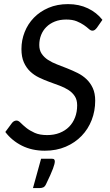

<svg xmlns="http://www.w3.org/2000/svg" viewBox="-20 -744 548 958"><path d="M6.5 0ZM463.5 -605.5Q458 -598.5 453 -594.8Q448 -591 441 -591Q432.5 -591 423 -599.8Q413.5 -608.5 398.8 -618.8Q384 -629 363 -637.8Q342 -646.5 310.5 -646.5Q278.5 -646.5 253.5 -636.5Q228.5 -626.5 211.2 -609.2Q194 -592 185 -569Q176 -546 176 -519.5Q176 -493.5 188 -475.8Q200 -458 219.5 -445.2Q239 -432.5 264.2 -422.8Q289.5 -413 315.5 -402.8Q341.5 -392.5 366.8 -380Q392 -367.5 411.5 -349Q431 -330.5 443 -304.5Q455 -278.5 455 -241.5Q455 -190.5 437.5 -145.2Q420 -100 387.2 -66Q354.5 -32 308 -12Q261.5 8 203.5 8Q139.5 8 89.2 -17.2Q39 -42.5 6.5 -85.5L39.5 -130Q43.5 -135.5 49.5 -139Q55.5 -142.5 62.5 -142.5Q72 -142.5 83 -131.2Q94 -120 111 -106.2Q128 -92.5 153 -81.2Q178 -70 215.5 -70Q250 -70 277.8 -81Q305.5 -92 324.8 -111.5Q344 -131 354.5 -158.2Q365 -185.5 365 -218.5Q365 -246 353 -264.2Q341 -282.5 321.5 -295Q302 -307.5 277 -316.8Q252 -326 226 -335.5Q200 -345 175 -357Q150 -369 130.5 -387.5Q111 -406 99 -433Q87 -460 87 -499.5Q87 -543.5 103 -584Q119 -624.5 149 -655.5Q179 -686.5 222.2 -705Q265.5 -723.5 319.5 -723.5Q374.5 -723.5 418.5 -702.5Q462.5 -681.5 491 -645ZM239 48Q248 48 250.8 52Q253.5 56 253.5 61Q253.5 66.5 251.5 75Q249.5 83.5 244.5 97Q239.5 110.5 230.8 130Q222 149.5 209 176.5Q203.5 187.5 195.5 191Q187.5 194.5 175.5 194.5H144.5L185 48Z"/></svg>

Font: Lato
Style: Italic
Weight: 400
Italic angle: -7°
Designer: Lukasz Dziedzic
Foundry: tyPoland Lukasz Dziedzic
Version: Version 2.007; 2014-02-27